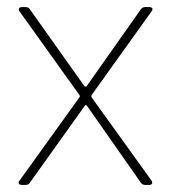

<svg xmlns="http://www.w3.org/2000/svg" viewBox="-20 -521 482 541"><path d="M35 -12 204 -247Q206 -250 204 -253L35 -489Q33 -491 33 -495Q33 -497 35 -499Q37 -501 41 -501H52Q60 -501 64 -495L218 -278Q219 -277 221 -277Q223 -277 224 -278L377 -495Q382 -501 389 -501H401Q407 -501 409 -497.5Q411 -494 407 -489L238 -253Q237 -250 238 -247L407 -12Q409 -10 409 -6Q409 -4 407 -2Q405 0 401 0H389Q382 0 377 -6L225 -223Q223 -225 222 -225Q221 -225 219 -223L64 -6Q60 0 52 0H41Q35 0 33 -4Q31 -8 35 -12Z"/></svg>

Font: Barlow GEO Thin
Style: Regular
Weight: 100
Designer: Jeremy Tribby
Foundry: Tribby Type
Version: Version 1.408